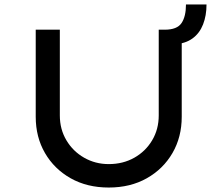

<svg xmlns="http://www.w3.org/2000/svg" viewBox="-20 -834 975 860"><path d="M467 6Q370 6 296.5 -35.5Q223 -77 181.5 -148.5Q140 -220 140 -311V-701H248V-317Q248 -255 277.5 -205.5Q307 -156 357 -127.5Q407 -99 467 -99Q531 -99 581.5 -127.5Q632 -156 661.5 -205.5Q691 -255 691 -317V-701H718Q773 -701 793 -730.5Q813 -760 813 -814H905Q905 -764 889.5 -724.5Q874 -685 842.5 -662Q811 -639 764 -636L794 -679V-311Q794 -220 752.5 -148.5Q711 -77 637.5 -35.5Q564 6 467 6Z"/></svg>

Font: Lexend Mega
Style: Regular
Weight: 400
Designer: Bonnie Shaver-Troup, Thomas Jockin
Foundry: Lexend
Version: Version 1.007